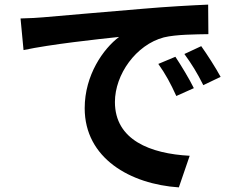

<svg xmlns="http://www.w3.org/2000/svg" viewBox="-20 -766 1040 832"><path d="M69 -686 82 -549C198 -574 402 -596 496 -606C428 -555 347 -441 347 -297C347 -80 545 32 755 46L802 -91C632 -100 478 -159 478 -324C478 -443 569 -572 690 -604C743 -617 829 -617 883 -618L882 -746C811 -743 702 -737 599 -728C416 -713 251 -698 167 -691C148 -689 109 -687 69 -686ZM740 -520 666 -489C698 -444 719 -405 744 -350L820 -384C801 -423 764 -484 740 -520ZM852 -566 779 -532C811 -488 834 -451 861 -397L936 -433C915 -472 877 -531 852 -566Z"/></svg>

Font: Noto Sans Mono CJK SC
Style: Bold
Weight: 700
Designer: Ryoko NISHIZUKA 西塚涼子 (kana, bopomofo & ideographs); Paul D. Hunt (Latin, Greek & Cyrillic); Sandoll Communications 산돌커뮤니
Foundry: Adobe
Version: Version 2.004;hotconv 1.0.118;makeotfexe 2.5.65603